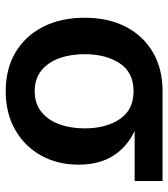

<svg xmlns="http://www.w3.org/2000/svg" viewBox="22 -608 597 682"><g transform="rotate(90 321.0 -267.5)"><path d="M304.2 11.2Q224.6 11.2 166 -23.9Q107.4 -59.1 75.4 -122.1Q43.5 -185.1 43.5 -269Q43.5 -353 75.4 -415Q107.4 -477.1 166 -511.5Q224.6 -545.9 304.2 -545.9H623.5V-446.8H445.3Q501.5 -420.9 533.4 -371.1Q565.4 -321.3 565.4 -247.6Q565.4 -173.8 533.4 -115.5Q501.5 -57.1 442.6 -22.9Q383.8 11.2 304.2 11.2ZM304.2 -442.9Q237.8 -442.9 205.3 -393.6Q172.9 -344.2 172.9 -269Q172.9 -219.2 187.3 -179.2Q201.7 -139.2 231 -115.5Q260.3 -91.8 304.2 -91.8Q348.6 -91.8 377.9 -115.5Q407.2 -139.2 421.9 -179.2Q436.5 -219.2 436.5 -269Q436.5 -344.2 403.8 -393.6Q371.1 -442.9 304.2 -442.9Z"/></g></svg>

Font: Inter-SemiBold
Style: Regular
Weight: 600
Designer: Rasmus Andersson
Foundry: rsms
Version: Version 4.000;git-a52131595